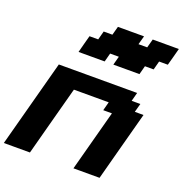

<svg xmlns="http://www.w3.org/2000/svg" viewBox="-170 -1148 1232 1296"><g transform="rotate(20 446.5 -500.0)"><path d="M500 0H687.5Q709.5 -83 754.2 -250Q798.8 -417 821.3 -500H758.8L775.9 -562.5H713.4L730 -625H167.5Q139.6 -520.5 83.7 -312.3Q27.8 -104 0 0H187.5Q209.5 -83 254.2 -250Q298.8 -417 321.3 -500H571.3L554.7 -437.5H617.2ZM513.7 -750H701.2L717.8 -812.5H780.3L796.9 -875H859.4Q865.2 -896 876.5 -937.5Q887.7 -979 893.1 -1000H705.6L688.5 -937.5H626L643.1 -1000H455.6L438.5 -937.5H376L359.4 -875H296.9Q291 -854 280 -812.5Q269 -771 263.7 -750H451.2L467.8 -812.5H530.3Z"/></g></svg>

Font: Faithful 32x
Style: SemiboldOblique
Weight: 400
Foundry: Faithful Resource Pack
Version: Version 1.0; January 27, 2023